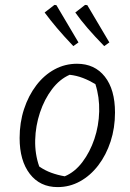

<svg xmlns="http://www.w3.org/2000/svg" viewBox="-20 -754 529 783"><path d="M215 9Q143 9 101.5 -45Q60 -99 60 -191Q60 -254 78 -309Q96 -364 128 -406Q160 -448 202.5 -471Q245 -494 294 -494Q366 -494 407.5 -441.5Q449 -389 449 -295Q449 -232 431 -177Q413 -122 381 -80Q349 -38 306.5 -14.5Q264 9 215 9ZM244 -35Q285 -52 316 -93Q347 -134 365 -187.5Q383 -241 384.5 -299.5Q386 -358 369 -411Q344 -426 318 -436Q292 -446 264 -449Q223 -431 192 -390Q161 -349 143 -295Q125 -241 123.5 -183.5Q122 -126 140 -75Q163 -59 189 -49.5Q215 -40 244 -35ZM279 -566Q240 -607 212.5 -639.5Q185 -672 162 -703L202 -734L210 -733L300 -581ZM405 -566Q365 -607 337 -639.5Q309 -672 287 -703L327 -734L336 -733L426 -581Z"/></svg>

Font: Piazzolla Thin Light
Style: Italic
Weight: 300
Italic angle: -11.3°
Version: Version 2.005